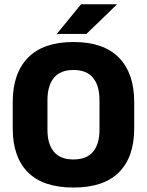

<svg xmlns="http://www.w3.org/2000/svg" viewBox="-20 -846 675 882"><path d="M317.5 15.5Q178 15.5 108.2 -54.5Q38.5 -124.5 38.5 -256V-377.5Q38.5 -509.5 108.8 -581.2Q179 -653 317.5 -653Q456 -653 526.2 -581.2Q596.5 -509.5 596.5 -377.5V-256Q596.5 -124.5 526.5 -54.5Q456.5 15.5 317.5 15.5ZM317.5 -113.5Q378 -113.5 407.5 -149Q437 -184.5 437 -248.5V-385.5Q437 -452.5 407.5 -488.5Q378 -524.5 317.5 -524.5Q257 -524.5 227.5 -488.5Q198 -452.5 198 -385.5V-248.5Q198 -184.5 227.5 -149Q257 -113.5 317.5 -113.5ZM352.5 -826.5H516.5V-825L377 -690H242V-691.5Z"/></svg>

Font: Anek Gurmukhi
Style: Bold
Weight: 700
Designer: Sarang Kulkarni (Gurmukhi), Yesha Goshar (Latin)
Foundry: Ek Type
Version: Version 1.003